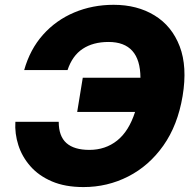

<svg xmlns="http://www.w3.org/2000/svg" viewBox="-20 -757 800 787"><path d="M322.3 9.8Q247.1 9.8 192.9 -13.4Q138.7 -36.6 104.5 -75.7Q70.3 -114.7 55.2 -162.1Q40 -209.5 43 -257.8H220.7Q220.7 -198.7 252.2 -170.7Q283.7 -142.6 346.2 -142.6Q412.1 -142.6 460.2 -180.9Q508.3 -219.2 533.7 -298.3H296.4L319.3 -438.5H555.7Q554.7 -585 424.8 -585Q361.8 -585 319.1 -556.9Q276.4 -528.8 256.8 -469.7H79.1Q103 -554.7 156.2 -614.5Q209.5 -674.3 284.2 -705.8Q358.9 -737.3 445.8 -737.3Q542.5 -737.3 613.5 -693.8Q684.6 -650.4 716.6 -566.9Q748.5 -483.4 728.5 -363.3Q708.5 -243.7 649.7 -160.4Q590.8 -77.1 505.6 -33.7Q420.4 9.8 322.3 9.8Z"/></svg>

Font: Inter Extra Bold
Style: Italic
Weight: 800
Italic angle: -9.39999°
Designer: Rasmus Andersson
Foundry: rsms
Version: Version 4.000;git-3c8e0fc